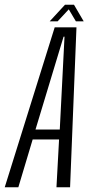

<svg xmlns="http://www.w3.org/2000/svg" viewBox="-54 -791 386 811"><path d="M-34 0 177 -675.5H269L242 0H184.5L195.5 -202H84L23.5 0ZM96 -244H198.5L218.5 -636H214.5ZM156 -701 220.5 -771H258.5L299.5 -701H266.5L236.5 -751.5L189.5 -701Z"/></svg>

Font: Anybody Condensed Light
Style: Italic
Weight: 300
Width: 3
Italic angle: -10°
Designer: Tyler Finck
Foundry: Etcetera Type Company
Version: Version 1.010; ttfautohint (v1.8.3) -l 8 -r 50 -G 200 -x 14 